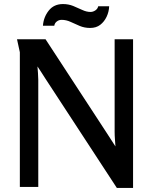

<svg xmlns="http://www.w3.org/2000/svg" viewBox="-20 -923 754 948"><path d="M205 -729 510 -262Q520 -247 530 -231Q540 -215 550 -200Q549 -217 547.5 -235.5Q546 -254 546 -272V-729H637V5H557L204 -535Q195 -550 184.5 -565.5Q174 -581 165 -595Q166 -579 167.5 -562Q169 -545 169 -529V0H78V-665L64 -729ZM519 -892Q518 -865 506.5 -840.5Q495 -816 475 -800.5Q455 -785 425 -785Q397 -785 373.5 -795Q350 -805 328.5 -815Q307 -825 284 -825Q271 -825 260.5 -817Q250 -809 248 -796H192Q195 -838 220.5 -870.5Q246 -903 291 -903Q318 -903 341.5 -893.5Q365 -884 386 -874Q407 -864 427 -864Q439 -864 450.5 -871.5Q462 -879 465 -892Z"/></svg>

Font: Rosario SemiBold
Style: Regular
Weight: 600
Designer: Hector Gatti
Foundry: Omnibus Type
Version: Version 1.101; ttfautohint (v1.8.1.43-b0c9)